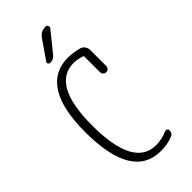

<svg xmlns="http://www.w3.org/2000/svg" viewBox="-296 -1019 1092 1092"><g transform="rotate(-45 250.0 -472.5)"><path d="M290 9.8Q62.5 9.8 61.5 -370.1Q61.5 -555.7 120.1 -647.9Q178.7 -740.2 290 -740.2Q335.9 -740.2 378.9 -727.5Q393.6 -723.6 402.8 -710.4Q412.1 -697.3 412.1 -680.7V-551.8Q412.1 -542 405.3 -534.7Q398.4 -527.3 387.2 -527.3Q376 -527.3 369.1 -534.7Q362.3 -542 362.3 -551.8V-678.7Q362.3 -682.6 357.4 -684.6Q324.2 -695.3 294.9 -696.3Q116.2 -696.3 116.2 -370.1Q116.2 -33.2 294.9 -33.2Q342.8 -33.2 385.7 -52.7Q393.6 -55.7 400.9 -51.8Q408.2 -47.9 408.2 -40Q408.2 -14.6 385.7 -6.8Q343.8 9.8 290 9.8ZM324.2 -955.1H326.2Q335.9 -955.1 340.3 -945.3Q344.7 -935.5 337.9 -927.7L242.2 -809.6Q227.5 -790 200.2 -790Q192.4 -790 187.5 -797.4Q182.6 -804.7 188.5 -811.5L267.6 -925.8Q289.1 -955.1 324.2 -955.1Z"/></g></svg>

Font: Rounded-L Mgen+ 1mn light
Style: Regular
Weight: 200
Designer: [Source Han Sans]
Ryoko NISHIZUKA  (kana & ideographs); Paul D. Hunt (Latin, Greek & Cyrillic); Wenlong ZHANG  (bopomofo
Version: Version 1.059.20150602